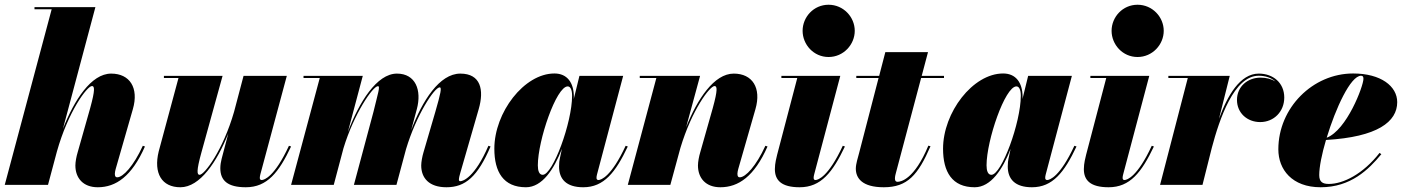

<svg xmlns="http://www.w3.org/2000/svg" viewBox="-20 -780 5924 810"><path d="M360.5 -324 307.5 -137C302.5 -120.5 298 -97.5 298 -82C298 -29 330.5 10 392.5 10C469 10 536 -36 591.5 -162L582.5 -165C543.5 -79.5 499 -32 474.5 -32C468 -32 464.5 -35.5 464.5 -47C464.5 -52 466.5 -62 468 -67L540.5 -319.5C566.5 -409.5 527.5 -469.5 449 -469.5C364.5 -469.5 293 -357.5 245.5 -236.5L382.5 -750H125.5V-741H198L0 0H182.5L220 -140.5C267.5 -309.5 347.5 -417 368 -417C379 -417 382 -402 360.5 -324Z M919 -460H671.5V-451H733L649.5 -141C627 -49 662.5 10 741 10C824 10 895.5 -98 943 -216.5L915 -110C912 -98.5 909.5 -83.5 909.5 -70.5C909.5 -18.5 940 10 1017 10C1107.5 10 1156.5 -53 1208 -162L1199 -165C1138.5 -34.5 1095 -20.5 1084 -20.5C1078.5 -20.5 1076 -24 1076 -29.5C1076 -34 1077 -39 1078.5 -45L1190 -460H1007.5L967.5 -308.5C920.5 -145.5 842.5 -42.5 822 -42.5C811 -42.5 808 -58 829.5 -136Z M1652.5 0 1693 -151C1736.5 -296 1813 -411.5 1835 -411.5C1844.5 -411.5 1839 -386 1816.5 -308L1766.5 -137C1761.5 -120.5 1757 -96.5 1757 -82C1757 -29 1790 10 1863.5 10C1944 10 1995.5 -36 2049.5 -162L2040.5 -165C1983 -31.5 1933 -15.5 1922 -15.5C1917.5 -15.5 1916 -18.5 1916 -22.5C1916 -28.5 1919 -41.5 1922 -51L1999.5 -319.5C2023 -400.5 2008.5 -469.5 1922 -469.5C1834 -469.5 1761.5 -355 1714.5 -230.5L1738.5 -319.5C1760 -400 1733 -469.5 1654.5 -469.5C1569.5 -469.5 1494.5 -348 1447.5 -223L1510.5 -460H1260.5V-451H1329L1208 0H1388L1429 -154.5C1472.5 -298.5 1552.5 -416.5 1574.5 -416.5C1585 -416.5 1574.5 -387 1555.5 -308L1473 0Z M2401 -371C2401 -431 2373 -470 2319 -470C2191 -470 2065.5 -305.5 2065.5 -152.5C2065.5 -55 2103.5 10 2199 10C2267.5 10 2317.5 -66.5 2350.5 -152L2341.5 -110C2340 -103 2338.5 -93 2338.5 -77.5C2338.5 -24.5 2369 10 2440.5 10C2528 10 2577 -53 2628.5 -162L2619.5 -165C2559 -34.5 2515.5 -20.5 2504.5 -20.5C2499.5 -20.5 2496.5 -24 2496.5 -29C2496.5 -33.5 2497 -38 2498.5 -43.5L2609 -460H2424.5L2400.5 -362C2400.5 -365.5 2401 -368.5 2401 -371ZM2393.5 -376C2393.5 -263 2312.5 -42.5 2269.5 -42.5C2254.5 -42.5 2249 -60 2249 -82.5C2249 -187.5 2327 -415.5 2375 -415.5C2386 -415.5 2393.5 -402.5 2393.5 -376Z M2749 -451 2628.5 0H2808L2850.5 -156C2898.5 -316 2974.5 -417 2994.5 -417C3005.5 -417 3008.5 -402 2987 -324L2934 -137C2929 -120.5 2924.5 -97.5 2924.5 -82C2924.5 -29 2957 10 3019 10C3095.5 10 3162.5 -36 3218 -162L3209 -165C3170 -79.5 3125.5 -32 3101 -32C3094.5 -32 3091 -35.5 3091 -47C3091 -52 3093 -62 3094.5 -67L3167 -319.5C3193 -409.5 3154 -469.5 3075.5 -469.5C2992.5 -469.5 2921.5 -361.5 2874.5 -243L2933.5 -460H2679V-451Z M3366 -650C3366 -592 3412.5 -539.5 3475.5 -539.5C3538.5 -539.5 3586 -592 3586 -650C3586 -708 3538.5 -760 3475.5 -760C3412.5 -760 3366 -708 3366 -650ZM3544.5 -162 3535.5 -165C3475 -34.5 3431.5 -20.5 3420 -20.5C3415.5 -20.5 3412.5 -23.5 3412.5 -29.5C3412.5 -34.5 3413.5 -39.5 3415 -45L3525 -460H3276.5V-451H3343.5L3258.5 -127C3256 -116 3249 -91.5 3249 -66.5C3249 -19.5 3276.5 10 3353.5 10C3444 10 3492.5 -53 3544.5 -162Z M3905.5 -163 3896.5 -165.5C3837 -22.5 3780 -13 3766.5 -13C3759.5 -13 3755.5 -17 3755.5 -26.5C3755.5 -35.5 3758 -45 3760 -52L3866 -451H3962.5V-460H3868.5L3895 -560H3715L3689 -460H3592.5V-451H3686.5L3604.5 -135C3599.5 -115 3590.5 -89 3590.5 -68.5C3590.5 -29 3616.5 10 3708.5 10C3808.5 10 3853 -42 3905.5 -163Z M4294 -371C4294 -431 4266 -470 4212 -470C4084 -470 3958.5 -305.5 3958.5 -152.5C3958.5 -55 3996.5 10 4092 10C4160.5 10 4210.5 -66.5 4243.5 -152L4234.5 -110C4233 -103 4231.5 -93 4231.5 -77.5C4231.5 -24.5 4262 10 4333.5 10C4421 10 4470 -53 4521.5 -162L4512.5 -165C4452 -34.5 4408.5 -20.5 4397.5 -20.5C4392.5 -20.5 4389.5 -24 4389.5 -29C4389.5 -33.5 4390 -38 4391.5 -43.5L4502 -460H4317.5L4293.5 -362C4293.5 -365.5 4294 -368.5 4294 -371ZM4286.5 -376C4286.5 -263 4205.5 -42.5 4162.5 -42.5C4147.5 -42.5 4142 -60 4142 -82.5C4142 -187.5 4220 -415.5 4268 -415.5C4279 -415.5 4286.5 -402.5 4286.5 -376Z M4669.5 -650C4669.5 -592 4716 -539.5 4779 -539.5C4842 -539.5 4889.5 -592 4889.5 -650C4889.5 -708 4842 -760 4779 -760C4716 -760 4669.5 -708 4669.5 -650ZM4848 -162 4839 -165C4778.5 -34.5 4735 -20.5 4723.5 -20.5C4719 -20.5 4716 -23.5 4716 -29.5C4716 -34.5 4717 -39.5 4718.5 -45L4828.5 -460H4580V-451H4647L4562 -127C4559.5 -116 4552.5 -91.5 4552.5 -66.5C4552.5 -19.5 4580 10 4657 10C4747.5 10 4796 -53 4848 -162Z M4991 -451 4874 0H5053L5092.5 -157C5124.5 -277.5 5186 -460.5 5290 -460.5C5318.5 -460.5 5343 -452 5360.5 -436.5C5343.5 -447 5321.5 -452.5 5298 -452.5C5243.5 -452.5 5198.5 -415 5198.5 -358.5C5198.5 -303.5 5241.5 -265 5296.5 -265C5354.5 -265 5398 -309.5 5398 -368.5C5398 -430.5 5351 -469.5 5290.5 -469.5C5212 -469.5 5158.5 -377.5 5122.5 -278.5L5168 -460H4909V-451Z M5545.5 -41.5C5545.5 -75.5 5556.5 -130.5 5574 -189.5C5791.5 -202 5874.5 -266.5 5874.5 -349C5874.5 -416.5 5805.5 -470 5688.5 -470C5518 -470 5373 -325 5373 -150C5373 -65 5430.5 10 5551.5 10C5678 10 5753.5 -64 5807.5 -129.5L5800 -135C5730.5 -46 5647 -4 5586 -4C5559.5 -4 5545.5 -12.5 5545.5 -41.5ZM5722 -460.5C5730 -460.5 5732 -455.5 5732 -447.5C5732 -416.5 5661.5 -231 5577 -199C5614.5 -322.5 5677.5 -460.5 5722 -460.5Z"/></svg>

Font: Bodoni* 24pt Fatface
Style: Italic
Weight: 900
Italic angle: -13°
Version: Version 2.3